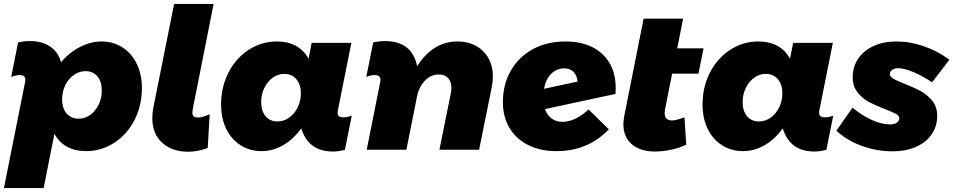

<svg xmlns="http://www.w3.org/2000/svg" viewBox="-47 -762 4851 977"><path d="M79 -336Q82 -348 82 -356Q82 -380 54 -380Q37 -380 10 -371L45 -546Q74 -553 105 -553Q162 -553 201.5 -529.5Q241 -506 258 -462L264 -445Q306 -496 361 -523.5Q416 -551 469 -551Q528 -551 575 -521.5Q622 -492 648.5 -438Q675 -384 675 -314Q675 -225 637.5 -151.5Q600 -78 534.5 -35.5Q469 7 391 7Q335 7 294 -15.5Q253 -38 230 -81L175 195H-27ZM354 -158Q386 -158 412.5 -177.5Q439 -197 455 -229.5Q471 -262 471 -301Q471 -347 448.5 -373.5Q426 -400 388 -400Q356 -400 328.5 -380.5Q301 -361 285 -328Q269 -295 269 -256Q269 -211 292 -184.5Q315 -158 354 -158Z M1040 -742 934 -208Q932 -194 932 -190Q932 -175 939 -169.5Q946 -164 960 -164Q984 -164 1020 -181L1010 -9Q961 10 909 10Q830 10 779 -35Q728 -80 728 -162Q728 -188 734 -218L839 -742Z M1078 -230Q1078 -319 1115.5 -392.5Q1153 -466 1218.5 -508.5Q1284 -551 1362 -551Q1418 -551 1459 -528.5Q1500 -506 1523 -463L1539 -544H1741L1674 -209Q1671 -197 1671 -189Q1671 -176 1678 -170.5Q1685 -165 1700 -165Q1722 -165 1743 -174L1708 1Q1673 9 1648 9Q1588 9 1549 -17Q1510 -43 1490 -97L1486 -109Q1446 -53 1393.5 -23Q1341 7 1284 7Q1224 7 1177 -23Q1130 -53 1104 -106.5Q1078 -160 1078 -230ZM1484 -288Q1484 -332 1461 -359Q1438 -386 1399 -386Q1367 -386 1340.5 -366.5Q1314 -347 1298 -314.5Q1282 -282 1282 -243Q1282 -197 1304.5 -170.5Q1327 -144 1365 -144Q1397 -144 1424.5 -163.5Q1452 -183 1468 -216Q1484 -249 1484 -288Z M1886 -336Q1889 -348 1889 -356Q1889 -380 1860 -380Q1841 -380 1817 -371L1852 -546Q1884 -553 1912 -553Q2037 -553 2070 -447L2076 -425Q2115 -487 2166.5 -519Q2218 -551 2279 -551Q2362 -551 2411.5 -501.5Q2461 -452 2461 -372Q2461 -350 2456 -322L2391 0H2189L2248 -292Q2250 -308 2250 -315Q2250 -347 2233 -365Q2216 -383 2185 -383Q2146 -383 2115.5 -352Q2085 -321 2075 -271L2021 0H1819Z M3086 -314Q3086 -294 3085 -284L2726 -207Q2737 -176 2760 -159Q2783 -142 2816 -142Q2848 -142 2882 -158.5Q2916 -175 2948 -205L3051 -104Q2945 7 2785 7Q2702 7 2640.5 -24Q2579 -55 2545.5 -111Q2512 -167 2512 -242Q2512 -332 2552 -402Q2592 -472 2664 -511.5Q2736 -551 2830 -551Q2949 -551 3017.5 -487.5Q3086 -424 3086 -314ZM2892 -347Q2889 -379 2871 -396.5Q2853 -414 2824 -414Q2785 -414 2757.5 -386Q2730 -358 2721 -310Z M3337 -205Q3335 -193 3335 -187Q3335 -169 3344.5 -159Q3354 -149 3373 -149Q3393 -149 3436 -165L3445 -26Q3413 -10 3370 -0.5Q3327 9 3286 9Q3211 9 3168 -28Q3125 -65 3125 -130Q3125 -147 3130 -174L3228 -667H3429L3399 -516H3533L3507 -387H3373Z M3528 -230Q3528 -319 3565.5 -392.5Q3603 -466 3668.5 -508.5Q3734 -551 3812 -551Q3868 -551 3909 -528.5Q3950 -506 3973 -463L3989 -544H4191L4124 -209Q4121 -197 4121 -189Q4121 -176 4128 -170.5Q4135 -165 4150 -165Q4172 -165 4193 -174L4158 1Q4123 9 4098 9Q4038 9 3999 -17Q3960 -43 3940 -97L3936 -109Q3896 -53 3843.5 -23Q3791 7 3734 7Q3674 7 3627 -23Q3580 -53 3554 -106.5Q3528 -160 3528 -230ZM3934 -288Q3934 -332 3911 -359Q3888 -386 3849 -386Q3817 -386 3790.5 -366.5Q3764 -347 3748 -314.5Q3732 -282 3732 -243Q3732 -197 3754.5 -170.5Q3777 -144 3815 -144Q3847 -144 3874.5 -163.5Q3902 -183 3918 -216Q3934 -249 3934 -288Z M4209 -97 4291 -214Q4338 -175 4388.5 -152Q4439 -129 4481 -129Q4504 -129 4516.5 -137.5Q4529 -146 4529 -161Q4529 -173 4512 -182.5Q4495 -192 4458 -206Q4407 -226 4374.5 -243Q4342 -260 4317 -291.5Q4292 -323 4292 -369Q4292 -422 4320 -463.5Q4348 -505 4398.5 -528Q4449 -551 4515 -551Q4584 -551 4654.5 -526.5Q4725 -502 4784 -458L4696 -343Q4647 -376 4600.5 -395.5Q4554 -415 4523 -415Q4505 -415 4493 -406.5Q4481 -398 4481 -385Q4481 -372 4498.5 -361.5Q4516 -351 4555 -336Q4606 -316 4639 -298Q4672 -280 4697 -249Q4722 -218 4722 -172Q4722 -119 4693.5 -78Q4665 -37 4613.5 -14.5Q4562 8 4495 8Q4414 8 4338.5 -19.5Q4263 -47 4209 -97Z"/></svg>

Font: TypoPRO Montserrat Alternates
Style: Italic
Weight: 800
Italic angle: -11.3°
Designer: Julieta Ulanovsky
Foundry: Julieta Ulanovsky
Version: Version 6.001